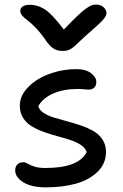

<svg xmlns="http://www.w3.org/2000/svg" viewBox="-20 -803 535 833"><path d="M397 -783.2Q416 -783.2 429 -772Q441.9 -760.7 441.9 -746.1Q441.9 -734.4 427.5 -717.5Q413.1 -700.7 360.8 -655.8Q346.2 -643.1 330.3 -627.9Q314.5 -612.8 307.4 -606.2Q300.3 -599.6 290.8 -593Q281.2 -586.4 272.2 -584.2Q263.2 -582 251 -582Q228 -582 211.4 -592.8Q194.8 -603.5 175.8 -631.8Q155.8 -661.1 133.8 -683.6Q111.8 -706.1 98.6 -715.3Q85.4 -724.6 76.7 -734.9Q67.9 -745.1 67.9 -756.8Q67.9 -768.1 78.9 -775.1Q89.8 -782.2 107.9 -782.2Q145 -782.2 176.8 -760.7Q208.5 -739.3 256.8 -674.8Q293 -712.4 316.9 -735.1Q340.8 -757.8 356 -767.8Q371.1 -777.8 378.9 -780.5Q386.7 -783.2 397 -783.2ZM179.2 9.8Q116.2 9.8 81.1 -12.2Q45.9 -34.2 45.9 -64Q45.9 -79.6 55.2 -89.4Q64.5 -99.1 81.1 -99.1Q90.3 -99.1 100.1 -93Q109.9 -86.9 128.4 -80.6Q147 -74.2 176.8 -74.2Q321.3 -74.2 356 -143.1Q350.6 -160.6 331.5 -173.6Q312.5 -186.5 286.6 -195.1Q260.7 -203.6 230.7 -211.7Q200.7 -219.7 171.6 -230Q142.6 -240.2 118.9 -254.2Q95.2 -268.1 80.6 -291Q65.9 -314 65.9 -344.2Q65.9 -388.7 103.5 -426.3Q141.1 -463.9 198.5 -483.9Q255.9 -503.9 315.9 -502.9Q353.5 -502.4 375.7 -485.1Q397.9 -467.8 397.9 -446.8Q397.9 -431.6 388.9 -422.9Q379.9 -414.1 363.8 -414.1Q359.4 -414.1 344.7 -415.5Q330.1 -417 316.9 -417Q256.8 -417 212.2 -397.9Q167.5 -378.9 146 -342.8Q149.9 -326.2 168.5 -313.7Q187 -301.3 213.1 -293.2Q239.3 -285.2 270 -277.1Q300.8 -269 330.6 -258.8Q360.4 -248.5 385 -234.6Q409.7 -220.7 424.8 -197.5Q439.9 -174.3 439.9 -144Q439.9 -92.8 402.8 -57.1Q365.7 -21.5 308.3 -5.9Q251 9.8 179.2 9.8Z"/></svg>

Font: Shantell Sans Normal
Style: Regular
Weight: 400
Designer: Stephen Nixon, Anya Danilova, Shantell Martin
Foundry: Arrow Type
Version: Version 1.006;[559af2be0]